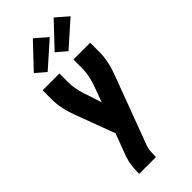

<svg xmlns="http://www.w3.org/2000/svg" viewBox="-304 -1048 1108 1108"><g transform="rotate(-45 250.0 -493.5)"><path d="M109 0V-7Q109 -38 113 -68Q117 -98 127 -126L178 -262L88 -503Q73 -541 64.5 -581Q56 -621 56 -662V-735H193V-662Q193 -635 198 -608.5Q203 -582 211 -556Q212 -554 212.5 -552Q213 -550 214 -548V-547Q215 -546 215.5 -544Q216 -542 217 -540L248 -445L284 -543Q285 -545 285.5 -547Q286 -549 287 -551V-552Q296 -579 301.5 -606.5Q307 -634 307 -662V-735H444V-662Q444 -621 435.5 -581Q427 -541 412 -503L256 -86Q249 -67 247.5 -47Q246 -27 246 -7V0ZM321 -789 260 -841 398 -987 472 -923ZM151 -789 90 -841 228 -987 302 -923Z"/></g></svg>

Font: Iosevka Curly Heavy
Style: Regular
Weight: 900
Monospace: yes
Designer: Belleve Invis
Foundry: Belleve Invis
Version: Version 22.1.2; ttfautohint (v1.8.4)